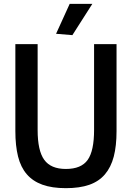

<svg xmlns="http://www.w3.org/2000/svg" viewBox="-20 -970 687 1000"><path d="M272 -794 343 -950H461L357 -787ZM323 10Q251 10 201 -8Q151 -26 119.5 -62.5Q88 -99 74 -155Q60 -211 60 -287V-740H176V-293Q176 -185 210.5 -137.5Q245 -90 323 -90Q403 -90 436.5 -137Q470 -184 470 -293V-740H587V-287Q587 -210 572.5 -154.5Q558 -99 526.5 -62Q495 -25 445 -7.5Q395 10 323 10Z"/></svg>

Font: Encode Sans Compressed
Style: SemiBold
Weight: 600
Designer: Pablo Impallari, Andres Torresi
Foundry: Pablo Impallari, Andres Torresi
Version: Version 1.000; ttfautohint (v1.00) -l 8 -r 50 -G 200 -x 14 -